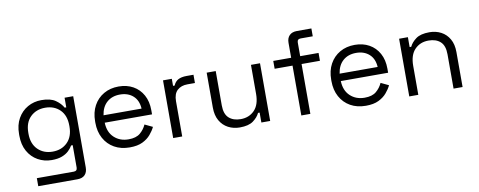

<svg xmlns="http://www.w3.org/2000/svg" viewBox="-72 -1050 3992 1601"><g transform="rotate(-10 1924.0 -250.0)"><path d="M59.5 -242.2V-255.2Q59.5 -332.5 90.9 -387.6Q122.2 -442.8 174.9 -472.6Q227.5 -502.5 291.5 -502.5Q368.5 -502.5 410.6 -472.9Q452.8 -443.2 472.5 -406.8H486V-488.5H559V115Q559 154.8 537.2 177.4Q515.5 200 473.8 200H141.8V132H453.8Q484 132 484 102V-87H470.5Q458.2 -65 436.1 -43.6Q414 -22.2 378.8 -8.6Q343.5 5 291.5 5Q227.5 5 174.5 -24.9Q121.5 -54.8 90.5 -110.2Q59.5 -165.8 59.5 -242.2ZM311 -63Q387.8 -63 436.1 -111.2Q484.5 -159.5 484.5 -244.5V-253Q484.5 -339 436.2 -386.8Q388 -434.5 311 -434.5Q235 -434.5 186.2 -386.8Q137.5 -339 137.5 -253V-244.5Q137.5 -159.5 186.2 -111.2Q235 -63 311 -63Z M951 14Q876.2 14 820.5 -17.5Q764.8 -49 733.6 -106.1Q702.5 -163.2 702.5 -238.2V-250.2Q702.5 -326 733.5 -382.8Q764.5 -439.5 819.4 -471Q874.2 -502.5 945.2 -502.5Q1014.5 -502.5 1067.4 -473Q1120.2 -443.5 1150.2 -389Q1180.2 -334.5 1180.2 -260V-225.2H779.5Q782.2 -144.2 830.6 -99.1Q879 -54 952 -54Q1016.2 -54 1050.6 -83Q1085 -112 1103.2 -152.8L1169.5 -121.2Q1154.8 -90 1128.2 -58.8Q1101.8 -27.5 1059.2 -6.8Q1016.8 14 951 14ZM780.5 -287.8H1102.5Q1098.5 -357.8 1055.6 -396.1Q1012.8 -434.5 945 -434.5Q877.5 -434.5 834 -396.1Q790.5 -357.8 780.5 -287.8Z M1396 0H1319.5V-488.5H1394V-428.8H1407.5Q1420.8 -461 1447.8 -475.8Q1474.8 -490.5 1520 -490.5H1577.8V-420.5H1514.2Q1461 -420.5 1428.5 -390.9Q1396 -361.2 1396 -298.5Z M1883 9.5Q1829.5 9.5 1785.2 -13.6Q1741 -36.8 1715.1 -81.9Q1689.2 -127 1689.2 -192.5V-488.5H1765.8V-198Q1765.8 -124.8 1802.6 -91.1Q1839.5 -57.5 1902.5 -57.5Q1973.2 -57.5 2018.8 -104.2Q2064.2 -151 2064.2 -243.2V-488.5H2140.8V0H2066.2V-83.8H2052.8Q2036.2 -48.2 1997.2 -19.4Q1958.2 9.5 1883 9.5Z M2481 0H2404.5V-422H2253V-488.5H2404.5V-615Q2404.5 -654.8 2426.8 -677.4Q2449 -700 2490.5 -700H2613V-633.5H2510.5Q2481 -633.5 2481 -603.5V-488.5H2636.5V-422H2481Z M2950 14Q2875.2 14 2819.5 -17.5Q2763.8 -49 2732.6 -106.1Q2701.5 -163.2 2701.5 -238.2V-250.2Q2701.5 -326 2732.5 -382.8Q2763.5 -439.5 2818.4 -471Q2873.2 -502.5 2944.2 -502.5Q3013.5 -502.5 3066.4 -473Q3119.2 -443.5 3149.2 -389Q3179.2 -334.5 3179.2 -260V-225.2H2778.5Q2781.2 -144.2 2829.6 -99.1Q2878 -54 2951 -54Q3015.2 -54 3049.6 -83Q3084 -112 3102.2 -152.8L3168.5 -121.2Q3153.8 -90 3127.2 -58.8Q3100.8 -27.5 3058.2 -6.8Q3015.8 14 2950 14ZM2779.5 -287.8H3101.5Q3097.5 -357.8 3054.6 -396.1Q3011.8 -434.5 2944 -434.5Q2876.5 -434.5 2833 -396.1Q2789.5 -357.8 2779.5 -287.8Z M3395 0H3318.5V-488.5H3393V-404.8H3406.5Q3423 -440.5 3462 -469.2Q3501 -498 3576.2 -498Q3630.5 -498 3674.4 -474.9Q3718.2 -451.8 3744.1 -406.8Q3770 -361.8 3770 -296V0H3693.5V-290.5Q3693.5 -364.5 3656.6 -397.8Q3619.8 -431 3556.8 -431Q3486 -431 3440.5 -384.2Q3395 -337.5 3395 -245.2Z"/></g></svg>

Font: Space Grotesk Variable Light
Style: Regular
Weight: 300
Designer: Florian Karsten
Foundry: Florian Karsten
Version: Version 2.000